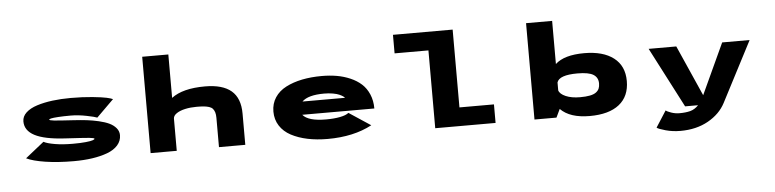

<svg xmlns="http://www.w3.org/2000/svg" viewBox="-53 -1094 6406 1588"><g transform="rotate(-5 3150.0 -300.5)"><path d="M521 11Q389.5 11 285.8 -5Q182 -21 129 -47L284 -170.5Q312 -155 376.5 -144Q441 -133 525 -133Q589.5 -133 632.8 -137.5Q676 -142 691.5 -147.8Q707 -153.5 707 -159Q707 -165.5 664.5 -169.8Q622 -174 462.5 -183Q295 -192.5 214.2 -234.5Q133.5 -276.5 133.5 -352.5Q133.5 -394 167.2 -425.5Q201 -457 259 -475.5Q317 -494 388 -503Q459 -512 540 -512Q639 -512 720.2 -503.8Q801.5 -495.5 837 -487.5Q872.5 -479.5 888 -472L745.5 -331Q728 -339 658.5 -353Q589 -367 527.5 -367Q466 -367 423.8 -364.2Q381.5 -361.5 364.5 -357.5Q347.5 -353.5 347.5 -349Q347.5 -342.5 386.8 -338.2Q426 -334 551 -326.5Q609.5 -323 657.5 -317.2Q705.5 -311.5 756 -299.8Q806.5 -288 841 -271.8Q875.5 -255.5 897.5 -229.5Q919.5 -203.5 919.5 -170.5Q919.5 -123 887.8 -87Q856 -51 800 -30.2Q744 -9.5 674 0.8Q604 11 521 11Z M1159 0V-800H1376V-439.5Q1469 -510.5 1654.5 -510.5Q1800.5 -510.5 1872.8 -449Q1945 -387.5 1945 -259.5V0H1726.5V-243.5Q1726.5 -271 1720.8 -289.2Q1715 -307.5 1704.5 -319.5Q1694 -331.5 1674 -337.8Q1654 -344 1630.5 -346.2Q1607 -348.5 1570.5 -348.5Q1520 -348.5 1476.2 -339Q1432.5 -329.5 1404.5 -310.8Q1376.5 -292 1376 -267.5V0Z M2997 -70.5Q2844.5 11 2629 11Q2538 11 2461.8 -5Q2385.5 -21 2326.2 -52.5Q2267 -84 2233.8 -135.5Q2200.5 -187 2200.5 -253.5Q2200.5 -319.5 2233.8 -370Q2267 -420.5 2326 -451Q2385 -481.5 2460.2 -496.8Q2535.5 -512 2624.5 -512Q2690 -512 2748.2 -502Q2806.5 -492 2859.8 -469Q2913 -446 2951.2 -411.5Q2989.5 -377 3012 -324.5Q3034.5 -272 3034.5 -206.5H2436Q2481 -151 2629 -151Q2695.5 -151 2745.5 -160.8Q2795.5 -170.5 2817.5 -189ZM2631 -365.5Q2498 -365.5 2447.5 -315.5H2800Q2798 -320.5 2787 -328.2Q2776 -336 2756.8 -344.8Q2737.5 -353.5 2704 -359.5Q2670.5 -365.5 2631 -365.5Z M3736.5 -154H4023V0H3522V-646H3241V-800H3736.5Z M4346 0V-800H4562.5V-442Q4637 -511 4803 -511Q4959.5 -511 5047 -443.8Q5134.5 -376.5 5134.5 -251Q5134.5 -124 5049.2 -56.5Q4964 11 4804.5 11Q4640 11 4561.5 -69L4528.5 0ZM4733 -349Q4581 -349 4562.5 -289V-223Q4571.5 -192.5 4619.5 -171.8Q4667.5 -151 4738.5 -151Q4787 -151 4819.8 -157.5Q4852.5 -164 4870.8 -177.5Q4889 -191 4896.5 -208.5Q4904 -226 4904 -251Q4904 -300 4865.2 -324.5Q4826.5 -349 4733 -349Z M5567 -500 5753.5 -79 5948 -500H6176L5916.5 0Q5870.5 88.5 5772 143.8Q5673.5 199 5541 199Q5476 199 5418 182.8Q5360 166.5 5346 155L5433 19.5Q5444 29.5 5477.5 41Q5511 52.5 5545.5 52.5Q5597 52.5 5634.8 42.8Q5672.5 33 5704 0H5596.5L5337.5 -500Z"/></g></svg>

Font: League Mono Extended ExtraBold
Style: Regular
Weight: 800
Width: 9
Designer: Tyler Finck
Foundry: The League of Moveable Type / Tyler Finck
Version: Version 2.210